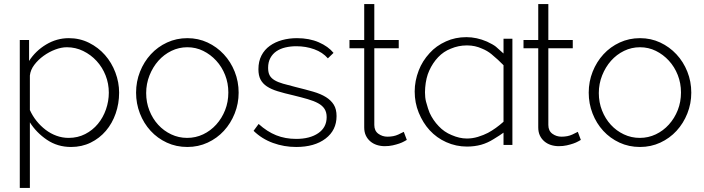

<svg xmlns="http://www.w3.org/2000/svg" viewBox="-20 -718 3486 951"><path d="M332 10Q265 10 212.5 -25.5Q160 -61 128 -112V213H78V-520H124V-416Q156 -466 208.5 -497.5Q261 -529 321 -529Q375 -529 421 -506Q467 -483 500 -445.5Q533 -408 551.5 -359Q570 -310 570 -259Q570 -205 553 -156Q536 -107 504.5 -70Q473 -33 429 -11.5Q385 10 332 10ZM320 -35Q365 -35 402 -54Q439 -73 465 -104.5Q491 -136 505 -176.5Q519 -217 519 -259Q519 -304 503 -344.5Q487 -385 458.5 -416Q430 -447 392 -465.5Q354 -484 311 -484Q284 -484 253.5 -472.5Q223 -461 196 -441.5Q169 -422 150 -397Q131 -372 128 -344V-173Q141 -144 161 -119Q181 -94 206 -75Q231 -56 260 -45.5Q289 -35 320 -35Z M908 10Q853 10 806.5 -11.5Q760 -33 726 -70Q692 -107 673 -156Q654 -205 654 -259Q654 -314 673.5 -363Q693 -412 727 -449Q761 -486 807.5 -507.5Q854 -529 908 -529Q962 -529 1008 -507.5Q1054 -486 1088.5 -449Q1123 -412 1142.5 -363Q1162 -314 1162 -259Q1162 -205 1142.5 -156Q1123 -107 1089 -70Q1055 -33 1008.5 -11.5Q962 10 908 10ZM704 -257Q704 -211 720 -170.5Q736 -130 763.5 -100Q791 -70 828 -52.5Q865 -35 907 -35Q949 -35 986 -52.5Q1023 -70 1051 -101Q1079 -132 1095 -172.5Q1111 -213 1111 -260Q1111 -306 1095 -346.5Q1079 -387 1051 -417.5Q1023 -448 986.5 -466Q950 -484 908 -484Q866 -484 829 -466Q792 -448 764.5 -417Q737 -386 720.5 -344.5Q704 -303 704 -257Z M1447 10Q1387 10 1332 -10Q1277 -30 1236 -70L1261 -104Q1303 -66 1348 -48Q1393 -30 1447 -30Q1515 -30 1556.5 -58.5Q1598 -87 1598 -138Q1598 -162 1587.5 -178.5Q1577 -195 1556 -206.5Q1535 -218 1504 -227Q1473 -236 1432 -246Q1388 -256 1355.5 -266Q1323 -276 1302 -290Q1281 -304 1270.5 -324Q1260 -344 1260 -375Q1260 -414 1275 -443Q1290 -472 1316.5 -491Q1343 -510 1377.5 -519.5Q1412 -529 1451 -529Q1512 -529 1559 -508.5Q1606 -488 1632 -456L1604 -429Q1578 -459 1536.5 -474Q1495 -489 1448 -489Q1419 -489 1393.5 -483Q1368 -477 1349 -464Q1330 -451 1319 -430.5Q1308 -410 1308 -382Q1308 -359 1315.5 -345Q1323 -331 1339.5 -321Q1356 -311 1382 -303.5Q1408 -296 1444 -287Q1493 -275 1531 -264Q1569 -253 1594.5 -237Q1620 -221 1633.5 -199Q1647 -177 1647 -143Q1647 -73 1592.5 -31.5Q1538 10 1447 10Z M1995 -25Q1991 -23 1981.5 -17.5Q1972 -12 1957.5 -7Q1943 -2 1925 2Q1907 6 1886 6Q1865 6 1846.5 0Q1828 -6 1814 -18Q1800 -30 1792 -47Q1784 -64 1784 -87V-479H1711V-520H1784V-698H1834V-520H1955V-479H1834V-99Q1834 -70 1854 -55.5Q1874 -41 1899 -41Q1930 -41 1952.5 -51.5Q1975 -62 1980 -65Z M2474 -526H2518V0H2474V-61Q2458 -49 2425 -29Q2395 -10 2363 -1Q2330 8 2293 8Q2239 8 2190 -14Q2143 -35 2108 -73Q2075 -109 2054 -160Q2034 -209 2034 -265Q2034 -317 2054 -369Q2072 -416 2108 -455Q2140 -491 2189 -513Q2235 -534 2290 -534Q2341 -534 2392 -512Q2422 -498 2436 -487Q2469 -457 2474 -453ZM2397 -60Q2436 -81 2474 -115V-395Q2449 -421 2414 -450Q2393 -467 2368 -477Q2333 -493 2295 -493Q2293 -493 2291 -493Q2251 -493 2213 -477Q2177 -463 2150 -434.5Q2123 -406 2106 -368Q2090 -333 2086 -284Q2085 -272 2085 -261Q2085 -235 2090 -215Q2101 -175 2108 -159Q2125 -122 2153 -93Q2180 -64 2217 -49Q2256 -32 2291 -32Q2293 -32 2295 -32Q2320 -32 2347 -40Q2376 -49 2397 -60Z M2857 -25Q2853 -23 2843.5 -17.5Q2834 -12 2819.5 -7Q2805 -2 2787 2Q2769 6 2748 6Q2727 6 2708.5 0Q2690 -6 2676 -18Q2662 -30 2654 -47Q2646 -64 2646 -87V-479H2573V-520H2646V-698H2696V-520H2817V-479H2696V-99Q2696 -70 2716 -55.5Q2736 -41 2761 -41Q2792 -41 2814.5 -51.5Q2837 -62 2842 -65Z M3150 10Q3095 10 3048.5 -11.5Q3002 -33 2968 -70Q2934 -107 2915 -156Q2896 -205 2896 -259Q2896 -314 2915.5 -363Q2935 -412 2969 -449Q3003 -486 3049.5 -507.5Q3096 -529 3150 -529Q3204 -529 3250 -507.5Q3296 -486 3330.5 -449Q3365 -412 3384.5 -363Q3404 -314 3404 -259Q3404 -205 3384.5 -156Q3365 -107 3331 -70Q3297 -33 3250.5 -11.5Q3204 10 3150 10ZM2946 -257Q2946 -211 2962 -170.5Q2978 -130 3005.5 -100Q3033 -70 3070 -52.5Q3107 -35 3149 -35Q3191 -35 3228 -52.5Q3265 -70 3293 -101Q3321 -132 3337 -172.5Q3353 -213 3353 -260Q3353 -306 3337 -346.5Q3321 -387 3293 -417.5Q3265 -448 3228.5 -466Q3192 -484 3150 -484Q3108 -484 3071 -466Q3034 -448 3006.5 -417Q2979 -386 2962.5 -344.5Q2946 -303 2946 -257Z"/></svg>

Font: Oxford Sans
Style: Regular
Weight: 300
Designer: Matt McInerney, Pablo Impallari, Rodrigo Fuenzalida
Foundry: Matt McInerney, Pablo Impallari, Rodrigo Fuenzalida
Version: Version 3.000g; ttfautohint (v1.5) -l 8 -r 28 -G 28 -x 14 -D